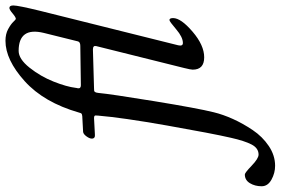

<svg xmlns="http://www.w3.org/2000/svg" viewBox="-298 -556 1002 685"><g transform="rotate(-90 202.5 -214.0)"><path d="M368 -383 229 -379Q222 -379 220 -378.5Q218 -378 216 -375Q214 -372 213 -364Q209 -320 183.5 -164Q158 -8 144 48Q136 81 120 116.5Q104 152 80.5 187Q57 222 23.5 244.5Q-10 267 -47 267Q-73 267 -96.5 254Q-120 241 -120 219Q-120 195 -109 177Q-98 159 -78 159Q-72 159 -46.5 183.5Q-21 208 -7 208Q16 208 29 183Q42 158 53 109Q68 44 96.5 -117.5Q125 -279 132 -364Q132 -369 132.5 -372.5Q133 -376 130.5 -377.5Q128 -379 123 -379L66 -376Q50 -374 50 -387Q50 -395 58 -406Q66 -417 74 -418L130 -421Q137 -422 139 -423.5Q141 -425 143 -433Q179 -558 255 -626.5Q331 -695 399 -695Q423 -695 440.5 -685.5Q458 -676 466.5 -667Q475 -658 477 -658Q483 -658 496.5 -669.5Q510 -681 516 -681Q525 -681 525 -667Q525 -650 506 -572L383 -79Q379 -62 391 -62Q412 -62 440 -86Q468 -110 473 -110Q480 -110 480 -97Q480 -69 431.5 -27.5Q383 14 340 14Q296 14 296 -27Q296 -34 302 -58L380 -371Q383 -383 368 -383ZM397 -437 427 -558Q449 -648 363 -648Q334 -648 303 -609Q272 -570 253.5 -523.5Q235 -477 231 -444Q231 -443 230.5 -440.5Q230 -438 229.5 -436.5Q229 -435 229.5 -432.5Q230 -430 231 -429Q232 -428 234.5 -427Q237 -426 241 -426L381 -428Q395 -428 397 -437Z"/></g></svg>

Font: EB Garamond 08
Style: Italic
Weight: 400
Italic angle: -14°
Version: Version 0.016